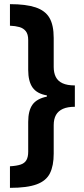

<svg xmlns="http://www.w3.org/2000/svg" viewBox="-20 -741 405 926"><path d="M28 61Q61 59 80 52.5Q99 46 107.5 31Q116 16 116 -9V-153Q116 -207 136.5 -236Q157 -265 206 -275V-281Q158 -289 137 -319Q116 -349 116 -404V-548Q116 -576 104.5 -590.5Q93 -605 73.5 -610.5Q54 -616 28 -617V-721Q105 -721 151.5 -705.5Q198 -690 218.5 -655Q239 -620 239 -558V-418Q239 -390 249 -370Q259 -350 281.5 -339.5Q304 -329 341 -329V-226Q306 -226 283.5 -216Q261 -206 250 -186.5Q239 -167 239 -137V0Q239 58 221 94.5Q203 131 157 148Q111 165 28 165Z"/></svg>

Font: Noto Sans Khmer ExtraCondensed
Style: Bold
Weight: 700
Width: 2
Designer: Danh Hong and the Monotype Design Team
Foundry: Monotype Imaging Inc.
Version: Version 2.004